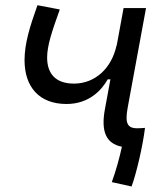

<svg xmlns="http://www.w3.org/2000/svg" viewBox="-20 -548 626 726"><path d="M477.5 157.2C495.1 109.9 520 4.4 528.3 -64.5C517.6 -63.5 507.3 -63 498.5 -63C459.5 -63 452.6 -85 462.9 -141.6L532.2 -517.6H447.3L420.9 -374V-377C402.3 -290 340.3 -232.9 261.7 -231.9C189.5 -231 158.2 -270.5 158.2 -330.1C158.2 -374.5 175.3 -426.8 206.1 -512.2L121.6 -528.3C92.3 -445.8 72.8 -382.8 72.8 -320.3C72.8 -219.7 127.9 -154.8 231.4 -154.8C317.9 -154.8 365.2 -208.5 387.2 -248H397.5L377 -136.7C360.8 -50.8 380.9 -4.9 440.9 6.8C432.6 45.9 418.5 97.7 402.8 140.6Z"/></svg>

Font: Cascadia Code SemiLight
Style: Italic
Weight: 350
Italic angle: -10°
Monospace: yes
Designer: Aaron Bell
Foundry: Saja Typeworks
Version: Version 2404.023